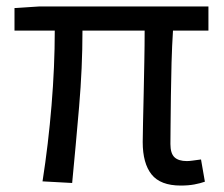

<svg xmlns="http://www.w3.org/2000/svg" viewBox="-20 -563 694 596"><path d="M25 -538 103 -543H627V-468H517Q514 -422 512.5 -368.5Q511 -315 510.5 -265.5Q510 -216 509.5 -176Q509 -136 509 -116Q509 -87 521.5 -75Q534 -63 560 -63Q568 -63 578 -64.5Q588 -66 604 -68L616 1Q602 6 583.5 9.5Q565 13 541 13Q478 13 450.5 -21.5Q423 -56 423 -122Q423 -143 424 -183Q425 -223 426 -271.5Q427 -320 428 -371.5Q429 -423 429 -468H236Q236 -353 225.5 -231Q215 -109 204 5L112 0Q130 -115 140 -236Q150 -357 150 -468H25Z"/></svg>

Font: Kinto Sans
Style: Regular
Weight: 400
Designer: Authors: Ryoko NISHIZUKA  (kana & ideographs); Paul D. Hunt (Latin, Greek & Cyrillic); Wenlong ZHANG  (bopomofo); Sandol
Foundry: Adobe Systems Incorporated, ookami Inc.
Version: Version 0.001